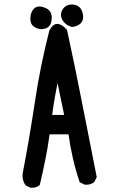

<svg xmlns="http://www.w3.org/2000/svg" viewBox="-20 -831 540 868"><path d="M116.7 17.1 97.2 7.3 95.7 6.3 94.7 5.4Q80.1 -16.1 82 -43.5V-43.9Q113.3 -207 137.7 -370.1Q162.1 -533.2 203.1 -692.9L203.6 -693.4V-693.8Q210 -706.5 217.8 -713.9Q244.1 -738.3 281.7 -697.3L282.7 -696.3L283.2 -694.8Q319.3 -529.3 351.6 -363.3Q383.8 -197.3 417 -32.2L417.5 -30.3L416.5 -28.8L406.7 -9.3L405.8 -7.8L404.8 -6.8Q387.7 5.9 363.8 3.9H362.8L361.8 3.4L342.3 -6.3L339.8 -7.3L339.4 -9.8Q321.3 -63 309.1 -117.2Q303.2 -143.1 298.3 -169.9Q293.5 -196.8 290 -223.6H204.1Q196.8 -167.5 185.5 -111.8Q173.8 -53.2 160.2 3.4L159.7 5.4L158.2 6.3Q150.4 13.2 140.4 15.9Q130.4 18.6 118.7 17.6H117.7ZM270 -311.5 240.2 -455.6Q233.9 -425.3 228.5 -394.5Q221.2 -353 215.8 -311.5ZM168 -699.2Q150.4 -699.2 133.8 -710.4Q116.2 -722.7 117.2 -749.5Q118.2 -775.9 132.8 -791Q148.9 -807.6 176.8 -798.3Q203.6 -790 210.4 -771Q217.3 -753.4 210.9 -728.5Q208.5 -719.7 202.6 -713.1Q196.8 -706.5 188.2 -703.1Q179.7 -699.7 168.5 -699.2ZM303.7 -709.5Q273.4 -718.8 260.7 -743.2Q256.8 -751 255.9 -759.3Q254.9 -767.6 257.3 -775.9Q259.8 -784.2 265.1 -791.5Q282.7 -814.9 315.9 -809.6Q350.1 -803.7 355.5 -761.2Q356.9 -750 354.2 -741.2Q351.6 -732.4 345.2 -725.8Q338.9 -719.2 329.1 -715.1Q319.3 -710.9 306.6 -709H305.2Z"/></svg>

Font: NaikaiFont
Style: SemiBold
Weight: 600
Version: Version 1.89